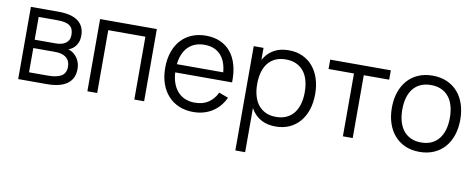

<svg xmlns="http://www.w3.org/2000/svg" viewBox="-67 -865 3501 1414"><g transform="rotate(10 1684.0 -157.5)"><path d="M283.5 0H69.7V-540H277.8Q373.3 -540 422.7 -503.5Q472 -467 472 -394.8Q472 -367.8 464.2 -346.8Q456.3 -325.8 442.4 -310.4Q428.5 -295 409.5 -285.5Q390.5 -276 368 -272V-284Q391.5 -283.3 412.9 -273.2Q434.3 -263 450.9 -245.3Q467.5 -227.7 477.4 -203.2Q487.3 -178.7 487.3 -148.8Q487.3 -75.3 435.6 -37.7Q383.8 0 283.5 0ZM281.8 -63Q348.7 -63 381.9 -84.1Q415.2 -105.2 415.2 -152.2Q415.2 -177.5 406.4 -195.1Q397.7 -212.7 382.5 -223.6Q367.3 -234.5 346.9 -239.4Q326.5 -244.3 303.2 -244.3H139.7V-63ZM277 -477H139V-306.7H297Q319.7 -306.7 338.6 -311.6Q357.5 -316.5 371.2 -326.5Q384.8 -336.5 392.2 -351.9Q399.7 -367.3 399.7 -388.3Q399.7 -412 392.9 -428.8Q386.2 -445.5 371.5 -456.3Q356.8 -467.2 333.6 -472.1Q310.3 -477 277 -477Z M587.2 0V-540H1011.5V0H938.2V-470H660.5V0Z M1379.8 -54.7Q1337.7 -54.7 1304.3 -69.3Q1271 -84 1247.7 -111.9Q1224.3 -139.8 1211.9 -180.2Q1199.5 -220.5 1199.5 -271.5Q1199.5 -322.3 1211.6 -362.3Q1223.7 -402.3 1246.5 -430Q1269.3 -457.7 1302.3 -472.3Q1335.3 -487 1377.2 -487Q1455.3 -487 1499.7 -438.9Q1544 -390.8 1548.8 -300.7L1549 -249.3H1625.3Q1627.3 -320.8 1611.7 -377.4Q1596 -434 1564.2 -473.5Q1532.3 -513 1485.2 -534Q1438 -555 1377.2 -555Q1318.8 -555 1271.6 -535.1Q1224.3 -515.2 1191 -478.2Q1157.7 -441.2 1139.6 -388.3Q1121.5 -335.5 1121.5 -270Q1121.5 -205.2 1139.9 -152.3Q1158.3 -99.5 1192.2 -62.4Q1226 -25.3 1273.6 -5.2Q1321.2 15 1379.8 15Q1420.3 15 1456 5.2Q1491.7 -4.7 1521.6 -23.5Q1551.5 -42.3 1575.2 -69.8Q1599 -97.3 1615.2 -133L1545.5 -158.7Q1521.7 -109 1481 -81.8Q1440.3 -54.7 1379.8 -54.7ZM1607.3 -311H1186.5L1184.7 -249.3H1625.3Z M1736 240V-540H1809.3V240ZM1997 15Q1937.8 15 1895.2 -6.2Q1852.7 -27.3 1825.1 -65.3Q1797.5 -103.3 1784.5 -155.8Q1771.5 -208.2 1771.5 -270.7Q1771.5 -333.8 1784.8 -386.1Q1798.2 -438.3 1825.9 -475.8Q1853.7 -513.3 1896.1 -534.2Q1938.5 -555 1997 -555Q2054.7 -555 2100.2 -534Q2145.7 -513 2177.4 -475.4Q2209.2 -437.8 2226.1 -385.5Q2243 -333.2 2243 -270.7Q2243 -207 2225.9 -154.3Q2208.8 -101.7 2176.9 -64.2Q2145 -26.7 2099.5 -5.8Q2054 15 1997 15ZM1987 -55.3Q2031.8 -55.3 2065.3 -71Q2098.8 -86.7 2120.9 -115.2Q2143 -143.7 2154 -183.2Q2165 -222.7 2165 -270.7Q2165 -319.3 2153.9 -358.9Q2142.8 -398.5 2120.6 -426.3Q2098.3 -454.2 2064.9 -469.4Q2031.5 -484.7 1987 -484.7Q1941.5 -484.7 1908.1 -469Q1874.7 -453.3 1852.8 -424.9Q1830.8 -396.5 1820.1 -357.3Q1809.3 -318.2 1809.3 -270.7Q1809.3 -221.8 1820.6 -182.1Q1831.8 -142.3 1854.2 -114.2Q1876.7 -86 1909.8 -70.7Q1943 -55.3 1987 -55.3Z M2498 0V-470H2308V-540H2761.3V-470H2571.3V0Z M3072.2 15Q3132.2 15 3179.6 -5.8Q3227 -26.5 3260.1 -64.1Q3293.2 -101.7 3310.7 -154.3Q3328.2 -207 3328.2 -270.7Q3328.2 -333.3 3310.8 -385.7Q3293.5 -438 3260.6 -475.6Q3227.7 -513.2 3180.2 -534.1Q3132.8 -555 3072.2 -555Q3012.7 -555 2965.2 -534.3Q2917.8 -513.7 2884.8 -476.3Q2851.8 -439 2834.2 -386.7Q2816.5 -334.3 2816.5 -270.7Q2816.5 -207.7 2833.8 -155.2Q2851.2 -102.7 2884.2 -64.8Q2917.2 -26.8 2964.6 -5.9Q3012 15 3072.2 15ZM3072.2 -55.3Q3028.7 -55.3 2995.5 -70.5Q2962.3 -85.7 2939.8 -113.8Q2917.3 -141.8 2905.9 -181.7Q2894.5 -221.5 2894.5 -270.7Q2894.5 -319 2905.5 -358.3Q2916.5 -397.7 2938.7 -425.8Q2960.8 -454 2994.2 -469.3Q3027.5 -484.7 3072.2 -484.7Q3116.2 -484.7 3149.6 -469.7Q3183 -454.7 3205.3 -426.9Q3227.7 -399.2 3238.9 -359.5Q3250.2 -319.8 3250.2 -270.7Q3250.2 -221.8 3238.9 -182.2Q3227.7 -142.7 3205.4 -114.4Q3183.2 -86.2 3149.8 -70.8Q3116.5 -55.3 3072.2 -55.3Z"/></g></svg>

Font: Vela Sans GX ExtLt
Style: Regular
Weight: 200
Designer: Principal design: Mikhail Sharanda - project Manrope.
Design modification: Ravid Balaliev
Foundry: Mikhail Sharanda
Version: Version 1.001